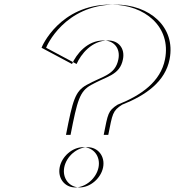

<svg xmlns="http://www.w3.org/2000/svg" viewBox="-20 -820 766 840"><path d="M494.4 -362C598.3 -403 683 -463 702 -561C729.5 -702 614.5 -800 464.5 -800C241.5 -800 162.7 -616 161.8 -611L295 -540C314.3 -583 361 -643 433 -643C478 -643 507.4 -609 498 -561C484.2 -490 426.7 -487 358.1 -448C308.6 -420 298.3 -382 268.7 -230H433.7C452.3 -322.6 452.1 -335 494.4 -362ZM241.1 -88C231.8 -40 263 0 309 0C355 0 401.8 -40 411.1 -88C420.4 -136 389.2 -176 343.2 -176C297.2 -176 250.4 -136 241.1 -88ZM514.4 -362C472.1 -335 472.3 -322.6 453.7 -230H288.7C318.3 -382 328.6 -420 378.1 -448C446.7 -487 504.2 -490 518 -561C527.4 -609 498 -643 453 -643C381 -643 334.3 -583 315 -540L181.8 -611C182.7 -616 261.5 -800 484.5 -800C634.5 -800 749.5 -702 722 -561C703 -463 618.3 -403 514.4 -362ZM261.1 -88C270.4 -136 317.2 -176 363.2 -176C409.2 -176 440.4 -136 431.1 -88C421.8 -40 375 0 329 0C283 0 251.8 -40 261.1 -88Z"/></svg>

Font: Hussar Plate
Style: Obl
Weight: 700
Foundry: Cannot Into Space Fonts
Version: Version 0.798247